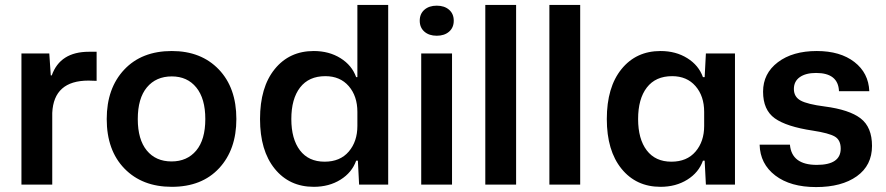

<svg xmlns="http://www.w3.org/2000/svg" viewBox="-20 -749 3594 779"><path d="M67 0V-532H180L186 -443H190Q224 -539 341 -539H372V-421L339 -422Q198 -422 192 -291V0Z M677 9Q557 9 485 -65Q413 -139 413 -266Q413 -391 484 -466.5Q555 -542 677 -542Q796 -542 867.5 -467.5Q939 -393 939 -266Q939 -142 869 -66.5Q799 9 677 9ZM676 -94Q739 -94 776 -138Q813 -182 813 -266Q813 -349 776.5 -394Q740 -439 677 -439Q613 -439 576 -394.5Q539 -350 539 -266Q539 -183 575.5 -138.5Q612 -94 676 -94Z M1253 9Q1154 9 1094.5 -64.5Q1035 -138 1035 -266Q1035 -395 1094.5 -468.5Q1154 -542 1253 -542Q1315 -542 1361.5 -513Q1408 -484 1425 -436H1430V-729H1555V0H1437L1432 -97H1425Q1408 -49 1361.5 -20Q1315 9 1253 9ZM1297 -93Q1360 -93 1395 -134Q1430 -175 1430 -238V-295Q1430 -359 1395 -399.5Q1360 -440 1300 -440Q1233 -440 1197.5 -394Q1162 -348 1162 -266Q1162 -185 1197 -139Q1232 -93 1297 -93Z M1689 0V-532H1814V0ZM1802 -620.5Q1783 -604 1752 -604Q1721 -604 1702 -620.5Q1683 -637 1683 -665Q1683 -693 1702 -709.5Q1721 -726 1752 -726Q1783 -726 1802 -709.5Q1821 -693 1821 -665Q1821 -637 1802 -620.5Z M1949 0V-729H2074V0Z M2209 0V-729H2334V0Z M2660 9Q2561 9 2501.5 -64.5Q2442 -138 2442 -266Q2442 -395 2501.5 -468.5Q2561 -542 2660 -542Q2722 -542 2768.5 -513Q2815 -484 2832 -436H2839L2844 -532H2962V0H2844L2839 -97H2832Q2815 -49 2768.5 -20Q2722 9 2660 9ZM2704 -93Q2767 -93 2802 -134Q2837 -175 2837 -238V-295Q2837 -359 2802 -399.5Q2767 -440 2707 -440Q2640 -440 2604.5 -394Q2569 -348 2569 -266Q2569 -185 2604 -139Q2639 -93 2704 -93Z M3062 -162H3185Q3192 -80 3294 -80Q3391 -80 3391 -146Q3391 -181 3367 -195Q3343 -209 3278 -219Q3171 -235 3123.5 -269Q3076 -303 3076 -377Q3076 -451 3136 -496.5Q3196 -542 3294 -542Q3389 -542 3446.5 -497.5Q3504 -453 3507 -379H3384Q3381 -453 3291 -453Q3249 -453 3225 -436Q3201 -419 3201 -388Q3201 -356 3228.5 -341Q3256 -326 3326 -317Q3426 -304 3472 -268.5Q3518 -233 3518 -157Q3518 -78 3456.5 -34Q3395 10 3291 10Q3187 10 3125.5 -37Q3064 -84 3062 -162Z"/></svg>

Font: Mona Sans SemiBold
Style: Regular
Weight: 600
Designer: Deni Anggara
Foundry: GitHub
Version: Version 2.000;Glyphs 3.2.3 (3260)